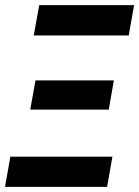

<svg xmlns="http://www.w3.org/2000/svg" viewBox="-25 -731 545 751"><path d="M-5.4 0 15.6 -118.2H414.6L394 0ZM93.3 -302.2 113.8 -416.5H420.4L400.4 -302.2ZM106.9 -592.3 128.4 -710.9H499.5L478.5 -592.3Z"/></svg>

Font: Roboto Condensed
Style: Bold Italic
Weight: 700
Italic angle: -12°
Designer: Christian Robertson
Foundry: Google
Version: Version 3.0